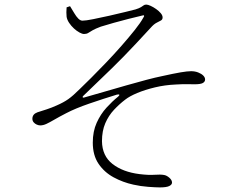

<svg xmlns="http://www.w3.org/2000/svg" viewBox="-20 -774 1040 836"><path d="M676 42Q658 42 625 39.5Q592 37 561 30Q515 20 474.5 -2Q434 -24 409 -61Q384 -98 384 -153Q384 -202 401 -239.5Q418 -277 443.5 -305Q469 -333 494 -353Q501 -359 499.5 -361.5Q498 -364 489 -362Q430 -344 369 -323Q308 -302 268 -281Q237 -265 216.5 -253Q196 -241 182 -234.5Q168 -228 155 -228Q148 -228 140 -231.5Q132 -235 126.5 -241.5Q121 -248 121 -257Q121 -267 126.5 -274Q132 -281 143 -285Q162 -291 183.5 -298Q205 -305 227 -315Q257 -328 277.5 -342.5Q298 -357 327 -386Q347 -405 377 -435Q407 -465 441.5 -501Q476 -537 508.5 -574Q541 -611 566.5 -643Q592 -675 604 -697Q609 -704 607 -706Q607 -706 607 -707Q604 -708 598 -706Q571 -700 538.5 -691.5Q506 -683 475 -674.5Q444 -666 419 -658Q395 -649 383 -642Q371 -635 364 -630.5Q357 -626 346 -626Q338 -626 326 -632.5Q314 -639 302 -650Q290 -661 281 -674.5Q272 -688 270 -701Q269 -709 269 -720.5Q269 -732 270 -742L285 -747Q295 -731 303.5 -716.5Q312 -702 321 -693Q330 -684 339 -684Q353 -684 385.5 -690.5Q418 -697 456 -705.5Q494 -714 526 -722L570 -733Q586 -738 594 -743L606 -751Q610 -754 617 -754Q624 -754 636 -748.5Q648 -743 660 -734.5Q672 -726 680 -716.5Q688 -707 688 -698Q688 -689 681 -685Q674 -681 662 -675Q650 -669 636 -653Q600 -614 572 -584Q544 -554 519 -528.5Q494 -503 468 -477.5Q442 -452 411.5 -423Q381 -394 342 -356Q339 -353 340 -350.5Q341 -348 345 -349Q387 -361 435.5 -375Q484 -389 531 -402.5Q578 -416 618 -426.5Q658 -437 683 -442Q737 -454 766.5 -459Q796 -464 812 -464Q829 -464 843 -458.5Q857 -453 865 -445Q873 -437 873 -428Q873 -418 863 -412.5Q853 -407 827 -407Q812 -407 795 -407.5Q778 -408 745 -406Q698 -404 654.5 -393.5Q611 -383 577.5 -369Q544 -355 525 -340Q500 -321 476.5 -296Q453 -271 438.5 -237.5Q424 -204 424 -159Q425 -95 470 -60Q515 -25 587 -16Q627 -11 653 -13Q679 -15 695 -12Q706 -10 717.5 0Q729 10 729 21Q729 30 717 36Q705 42 676 42Z"/></svg>

Font: Noto Serif HK ExtraLight ExtraLight
Style: Regular
Weight: 250
Version: Version 2.003-H1;hotconv 1.1.1;makeotfexe 2.6.0